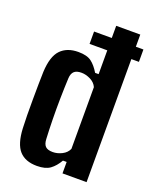

<svg xmlns="http://www.w3.org/2000/svg" viewBox="-149 -885 787 978"><g transform="rotate(20 244.0 -395.5)"><path d="M212.5 -734H480V-667H212.5ZM172 9Q109 9 76.5 -27.2Q44 -63.5 40 -147Q38.5 -177 38 -217.8Q37.5 -258.5 37.8 -302Q38 -345.5 38.5 -385.2Q39 -425 40 -453Q44 -537.5 78.2 -573.2Q112.5 -609 174 -609Q220.5 -609 244.8 -590.8Q269 -572.5 289.5 -538H308.5V-800H439V0H308.5V-62H288.5Q268.5 -27.5 243.2 -9.2Q218 9 172 9ZM224 -85Q249 -85 273.8 -97.5Q298.5 -110 308.5 -133V-467.5Q298.5 -490 273.8 -502.5Q249 -515 224.5 -515Q197.5 -515 185 -503Q172.5 -491 171 -467Q168.5 -413.5 167.5 -355.5Q166.5 -297.5 167.5 -241.5Q168.5 -185.5 171 -137Q172 -109.5 184.2 -97.2Q196.5 -85 224 -85Z"/></g></svg>

Font: Big Shoulders
Style: Bold
Weight: 700
Designer: Patric King
Foundry: XO Type Co
Version: Version 2.002